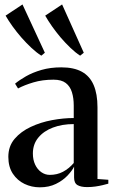

<svg xmlns="http://www.w3.org/2000/svg" viewBox="-20 -812 506 841"><path d="M154.5 8.5Q118.5 8.5 87.2 -6.5Q56 -21.5 36.2 -51.2Q16.5 -81 16.5 -125Q16.5 -171.5 44 -203.8Q71.5 -236 114.8 -256.2Q158 -276.5 208 -285.8Q258 -295 303 -295V-349.5Q303 -382.5 295 -408.2Q287 -434 268 -448.5Q249 -463 214.5 -463Q166 -463 126.5 -451.2Q87 -439.5 59 -424.5L46 -445.5Q64.5 -461 93.8 -477.8Q123 -494.5 162 -505.8Q201 -517 248.5 -517Q303.5 -517 338.5 -497.8Q373.5 -478.5 390.2 -439.5Q407 -400.5 407 -342V-28L454.5 -24.5V-7.5Q444 -4.5 429.5 -1Q415 2.5 397.8 5Q380.5 7.5 361.5 7.5Q334.5 7.5 319.5 -1.2Q304.5 -10 304.5 -34.5V-82Q296 -64.5 275.8 -43Q255.5 -21.5 225 -6.5Q194.5 8.5 154.5 8.5ZM198 -46Q230.5 -46 256.2 -59.8Q282 -73.5 303 -98V-268.5Q252 -268.5 211.8 -253.2Q171.5 -238 147.8 -209.2Q124 -180.5 124 -139.5Q124 -112 134 -90.8Q144 -69.5 161 -57.8Q178 -46 198 -46ZM160.5 -568.5Q140 -581.5 117.8 -602.2Q95.5 -623 74.2 -647.2Q53 -671.5 35 -696.5Q17 -721.5 4.5 -743.5L78.5 -792.5L176.5 -581L161.5 -568.5ZM330.5 -568.5Q310.5 -581.5 288.8 -602.2Q267 -623 246.2 -647.2Q225.5 -671.5 208 -696.5Q190.5 -721.5 178 -743.5L252 -792.5L347 -581L331.5 -568.5Z"/></svg>

Font: Merriweather 144pt Medium
Style: Regular
Weight: 500
Version: Version 2.100